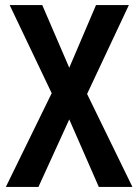

<svg xmlns="http://www.w3.org/2000/svg" viewBox="-20 -734 543 754"><path d="M500 0 322 -365 486 -714H357L252 -468L146 -714H18L183 -368L3 0H131L252 -265L368 0Z"/></svg>

Font: Noto Sans Ethiopic Cond SemBd
Style: Regular
Weight: 600
Width: 3
Designer: Monotype Design Team
Foundry: Monotype Imaging Inc.
Version: Version 2.102